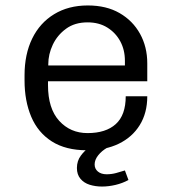

<svg xmlns="http://www.w3.org/2000/svg" viewBox="-20 -541 640 704"><path d="M299 10Q221 10 170 -22.5Q119 -55 94.5 -113Q70 -171 70 -246V-265Q70 -342 98 -399.5Q126 -457 178.5 -489Q231 -521 302 -521Q370 -521 418.5 -493Q467 -465 493.5 -417Q520 -369 520 -309V-243H156V-229Q156 -143 197 -98Q238 -53 301 -53Q368 -53 404.5 -86Q441 -119 441 -188H520Q520 -127 492.5 -82.5Q465 -38 415.5 -14Q366 10 299 10ZM157 -301H438V-318Q438 -358 421 -389.5Q404 -421 373.5 -440Q343 -459 301 -459Q254 -459 222 -435.5Q190 -412 173.5 -377Q157 -342 157 -305ZM354 143Q330 143 309 136.5Q288 130 275 114.5Q262 99 262 75Q262 49 276.5 29.5Q291 10 307 0H374Q353 12 340 28.5Q327 45 327 62Q327 78 339 88Q351 98 371 98Q389 98 405.5 93.5Q422 89 438 84L451 119Q429 131 403.5 137Q378 143 354 143Z"/></svg>

Font: Chivo Mono Light
Style: Regular
Weight: 300
Monospace: yes
Designer: Hector Gatti
Foundry: Omnibus-Type
Version: Version 1.008